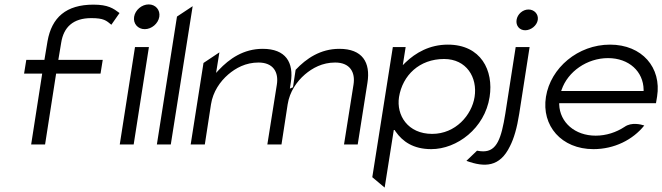

<svg xmlns="http://www.w3.org/2000/svg" viewBox="-20 -664 2997 869"><path d="M89 -331H171L121 -10H184L234 -331H435L445 -393H244L257 -471C268 -541 311 -582 393 -582C450 -582 461 -571 484 -552L521 -605C493 -626 469 -643 403 -643C279 -643 214 -585 195 -477L181 -393H99Z M587 -588C582 -557 604 -532 635 -532C666 -532 696 -557 701 -588C706 -619 684 -644 653 -644C622 -644 592 -619 587 -588ZM522 -10H585L654 -451H591Z M690 -10H753L852 -636L781 -589Z M843 -10H907L935 -192C944 -249 976 -295 1013 -327C1047 -356 1092 -381 1150 -381C1217 -381 1242 -337 1233 -281L1190 -10H1254L1282 -192C1291 -249 1323 -295 1360 -327C1394 -356 1439 -381 1497 -381C1564 -381 1589 -337 1580 -281L1537 -10H1599L1643 -289C1658 -382 1620 -443 1516 -443C1430 -443 1366 -399 1318 -348L1306 -269L1292 -263L1296 -289C1311 -382 1273 -443 1169 -443C1082 -443 1018 -398 970 -347L958 -334L973 -427L901 -379Z M1665 138 1721 185 1763 -80 1771 -68C1802 -24 1850 11 1932 11C2048 11 2174 -83 2196 -225C2215 -345 2157 -462 2007 -462C1924 -462 1861 -425 1815 -381L1803 -369L1816 -451H1758ZM1786 -225C1802 -323 1878 -397 1990 -397C2091 -397 2142 -314 2128 -225C2115 -143 2042 -58 1936 -58C1826 -58 1773 -142 1786 -225Z M2091 64C2173 94 2242 93 2288 -2C2306 -37 2320 -85 2330 -149L2377 -451H2314L2267 -149C2249 -38 2229 21 2167 21C2158 21 2150 20 2139 18ZM2318 -574C2314 -548 2331 -527 2357 -527C2383 -527 2410 -548 2414 -574C2418 -600 2398 -621 2372 -621C2346 -621 2322 -600 2318 -574Z M2451 -226C2430 -95 2521 11 2666 11C2760 11 2844 -31 2896 -96C2881 -101 2838 -112 2807 -90C2769 -65 2724 -50 2676 -50C2582 -50 2514 -110 2511 -191V-197H2949L2954 -227C2975 -358 2886 -462 2741 -462C2596 -462 2472 -357 2451 -226ZM2520 -252 2522 -258C2550 -340 2637 -401 2732 -401C2827 -401 2892 -340 2893 -258V-252Z"/></svg>

Font: Charger Sport
Style: LitExtObl
Weight: 300
Designer: Jasper
Foundry: Cannot Into Space Fonts
Version: Version 1.1